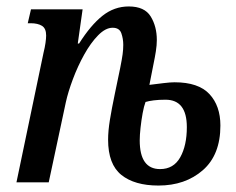

<svg xmlns="http://www.w3.org/2000/svg" viewBox="-20 -565 730 595"><path d="M471 10Q397 10 356 -23Q315 -56 315 -132Q315 -159 320.5 -193Q326 -227 336 -275Q347 -327 352.5 -354.5Q358 -382 360 -397Q362 -412 362 -426Q362 -445 356 -462Q350 -479 329 -479Q307 -479 284 -455.5Q261 -432 241 -396Q221 -360 206 -320Q191 -280 184 -248L131 0H31L115 -402Q119 -418 121 -432Q123 -446 123 -455Q123 -477 110 -485Q97 -493 75 -493H66L76 -536H236L221 -430H225Q261 -487 297.5 -516Q334 -545 379 -545Q428 -545 447 -514Q466 -483 466 -441Q466 -425 463 -406Q460 -387 456 -368Q453 -352 449.5 -335Q446 -318 443 -302Q467 -305 487.5 -307.5Q508 -310 521 -310Q595 -310 629 -273.5Q663 -237 663 -176Q663 -85 608.5 -37.5Q554 10 471 10ZM476 -41Q518 -41 538.5 -77.5Q559 -114 559 -171Q559 -256 493 -256Q472 -256 456.5 -254Q441 -252 431 -249Q426 -236 422 -214Q418 -192 415.5 -169Q413 -146 413 -130Q413 -41 476 -41Z"/></svg>

Font: Noto Serif ExtraCondensed Medium
Style: Italic
Weight: 500
Width: 2
Italic angle: -12°
Designer: Monotype Design Team
Foundry: Monotype Imaging Inc.
Version: Version 2.013; ttfautohint (v1.8.4.7-5d5b)